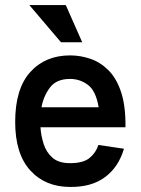

<svg xmlns="http://www.w3.org/2000/svg" viewBox="-20 -729 559 759"><path d="M240 -709 305 -562H221L96 -709ZM369 -156 470 -141Q449 -69 395.5 -29Q342 11 257 10Q159 10 99.5 -55.5Q40 -121 40 -247Q40 -378 99.5 -444Q159 -510 257 -510Q298 -510 337.5 -496.5Q377 -483 409 -451Q441 -419 459 -364Q477 -309 476 -226H140Q142 -193 152.5 -160Q163 -127 187.5 -105.5Q212 -84 257 -84Q309 -84 334 -104.5Q359 -125 369 -156ZM257 -417Q203 -417 177.5 -383Q152 -349 144 -305H370Q359 -370 327.5 -393.5Q296 -417 257 -417Z"/></svg>

Font: Haskoy SemiBold
Style: Regular
Weight: 600
Designer: Ertekin Erdin
Foundry: Ertekin Erdin
Version: Version 1.500; ttfautohint (v1.8.3)